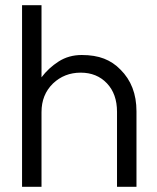

<svg xmlns="http://www.w3.org/2000/svg" viewBox="-20 -720 606 740"><path d="M140 -700V-422Q167 -458 206 -483Q245 -508 295 -508Q345 -508 381 -494Q417 -480 444 -452Q506 -391 506 -291V0H431V-289Q431 -358 392 -399Q353 -440 291 -440Q228 -440 184 -398Q140 -355 140 -288V0H65V-700Z"/></svg>

Font: Questrial
Style: Regular
Weight: 400
Designer: Joe Prince
Foundry: Joe Prince
Version: Version 1.002